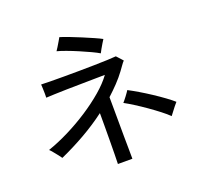

<svg xmlns="http://www.w3.org/2000/svg" viewBox="-149 -1000 1297 1234"><g transform="rotate(-20 500.0 -382.5)"><path d="M453 65Q454 41 454.5 -2.5Q455 -46 455.5 -98Q456 -150 456 -199Q456 -248 456 -282Q383 -227 300.5 -180Q218 -133 131 -94Q127 -101 114.5 -116.5Q102 -132 89 -148Q76 -164 68 -171Q138 -195 212 -232Q286 -269 355 -314Q424 -359 480 -407Q536 -455 570 -502Q541 -502 497 -501Q453 -500 403.5 -499.5Q354 -499 306.5 -498Q259 -497 221.5 -495.5Q184 -494 166 -493Q167 -501 166.5 -519.5Q166 -538 165.5 -557Q165 -576 164 -584Q186 -583 226 -582.5Q266 -582 317 -582Q368 -582 422.5 -582.5Q477 -583 527.5 -584Q578 -585 617.5 -586.5Q657 -588 677 -590Q681 -586 689 -577Q697 -568 705 -559.5Q713 -551 716 -547Q706 -537 695.5 -521.5Q685 -506 672 -489Q647 -455 615.5 -422Q584 -389 549 -357Q549 -326 549.5 -281Q550 -236 550 -185.5Q550 -135 550.5 -86Q551 -37 551.5 2.5Q552 42 552 65ZM883 -106Q863 -126 829.5 -152Q796 -178 757.5 -205Q719 -232 682.5 -255Q646 -278 620 -292Q631 -304 648 -326.5Q665 -349 672 -361Q701 -346 739 -323.5Q777 -301 816.5 -275Q856 -249 889.5 -224.5Q923 -200 943 -182Q936 -175 924 -159.5Q912 -144 900.5 -129Q889 -114 883 -106ZM593 -641Q575 -652 541 -668Q507 -684 467 -701Q427 -718 390.5 -731.5Q354 -745 330 -751Q335 -758 345 -774Q355 -790 364.5 -806.5Q374 -823 378 -830Q402 -823 438.5 -809Q475 -795 514.5 -778.5Q554 -762 588 -747Q622 -732 640 -722Q635 -714 625 -698Q615 -682 606 -665.5Q597 -649 593 -641Z"/></g></svg>

Font: Zen Kaku Gothic Antique Medium
Style: Regular
Weight: 500
Designer: Yoshimichi Ohira
Foundry: Positype
Version: Version 1.002